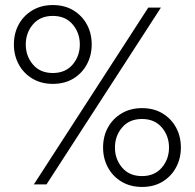

<svg xmlns="http://www.w3.org/2000/svg" viewBox="-20 -730 771 760"><path d="M35 -554Q35 -511 54 -475.5Q73 -440 108 -419Q143 -398 189 -398Q236 -398 270.5 -419Q305 -440 324 -475.5Q343 -511 343 -554Q343 -598 324 -633Q305 -668 270.5 -689Q236 -710 189 -710Q143 -710 108 -689Q73 -668 54 -633Q35 -598 35 -554ZM82 -554Q82 -600 110.5 -633.5Q139 -667 189 -667Q239 -667 267.5 -633.5Q296 -600 296 -554Q296 -508 267.5 -474.5Q239 -441 189 -441Q139 -441 110.5 -474.5Q82 -508 82 -554ZM388 -146Q388 -103 407 -67.5Q426 -32 461 -11Q496 10 542 10Q589 10 623.5 -11Q658 -32 677 -67.5Q696 -103 696 -146Q696 -190 677 -225Q658 -260 623.5 -281Q589 -302 542 -302Q496 -302 461 -281Q426 -260 407 -225Q388 -190 388 -146ZM435 -146Q435 -192 463.5 -225.5Q492 -259 542 -259Q592 -259 620.5 -225.5Q649 -192 649 -146Q649 -100 620.5 -66.5Q592 -33 542 -33Q492 -33 463.5 -66.5Q435 -100 435 -146ZM567 -700 114 0H164L617 -700Z"/></svg>

Font: Jost-300-LightPL
Style: Regular
Weight: 300
Version: Version 3.300; ttfautohint (v0.97) -l 8 -r 50 -G 200 -x 14 -